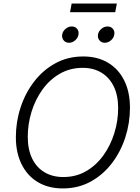

<svg xmlns="http://www.w3.org/2000/svg" viewBox="-20 -1057 795 1087"><path d="M335.4 9.8Q254.4 9.8 194.8 -25.6Q135.3 -61 102.5 -126.5Q69.8 -191.9 69.8 -280.8Q69.8 -366.7 96.4 -448.2Q123 -529.8 173.1 -595Q223.1 -660.2 293.5 -698.7Q363.8 -737.3 451.2 -737.3Q532.2 -737.3 591.6 -701.9Q650.9 -666.5 683.3 -601.3Q715.8 -536.1 715.8 -446.8Q715.8 -360.8 689.5 -279.3Q663.1 -197.8 613.3 -132.6Q563.5 -67.4 493.2 -28.8Q422.9 9.8 335.4 9.8ZM338.4 -54.7Q410.6 -54.7 468 -88.1Q525.4 -121.6 565.7 -178Q606 -234.4 627.4 -303.7Q648.9 -373 648.9 -444.8Q648.9 -517.1 623.8 -568.1Q598.6 -619.1 553.7 -646Q508.8 -672.9 448.7 -672.9Q376 -672.9 318.4 -639.4Q260.7 -606 220.2 -549.6Q179.7 -493.2 158.4 -423.8Q137.2 -354.5 137.2 -282.7Q137.2 -210.4 162.1 -159.4Q187 -108.4 232.4 -81.5Q277.8 -54.7 338.4 -54.7ZM573.2 -814.9Q554.2 -814.9 543 -828.6Q531.7 -842.3 534.7 -861.3Q538.1 -880.4 554 -893.8Q569.8 -907.2 588.9 -907.2Q607.9 -907.2 619.1 -893.8Q630.4 -880.4 627 -861.3Q624 -842.3 608.2 -828.6Q592.3 -814.9 573.2 -814.9ZM370.6 -814.9Q351.6 -814.9 340.3 -828.6Q329.1 -842.3 332 -861.3Q335.4 -880.4 351.3 -893.8Q367.2 -907.2 386.2 -907.2Q405.3 -907.2 416.5 -893.8Q427.7 -880.4 424.3 -861.3Q421.4 -842.3 405.5 -828.6Q389.6 -814.9 370.6 -814.9ZM641.6 -1037.1 632.3 -987.8H376.5L385.7 -1037.1Z"/></svg>

Font: Inter 16pt Light
Style: Italic
Weight: 300
Italic angle: -9.3988°
Version: Version 4.001;git-66647c0bb